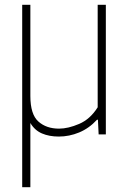

<svg xmlns="http://www.w3.org/2000/svg" viewBox="-20 -560 540 800"><path d="M225 9Q185 9 154.8 -4Q124.5 -17 106.5 -47.5V220H72.5V-540H106.5V-160.5Q106.5 -83.5 139.8 -53.8Q173 -24 226 -24Q264 -24 310 -43.8Q356 -63.5 387 -113V-540H421V0H391L388 -61H384Q351.5 -25.5 310 -8.2Q268.5 9 225 9Z"/></svg>

Font: Encode Sans SmCnd Th
Style: Regular
Weight: 100
Width: 4
Designer: Multiple Designers
Foundry: Impallari Type
Version: Version 3.002; ttfautohint (v1.8.3) -l 8 -r 50 -G 200 -x 14 